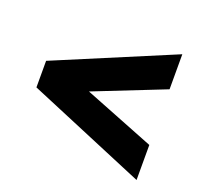

<svg xmlns="http://www.w3.org/2000/svg" viewBox="-93 -692 757 713"><g transform="rotate(20 285.0 -335.5)"><path d="M513 -86.5 46 -282.5V-387.5L513 -583.5V-445L158.5 -305V-365L513 -225Z"/></g></svg>

Font: Marine Company Thin
Style: Regular
Weight: 100
Designer: Rodrigo Fuenzalida
Foundry: fragTYPE
Version: Version 1.000